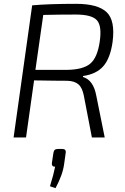

<svg xmlns="http://www.w3.org/2000/svg" viewBox="-20 -718 654 1003"><path d="M51 0 148 -690Q233 -698 377 -698Q491 -698 537 -654.5Q583 -611 568 -498Q556 -414 520 -372.5Q484 -331 414 -321L413 -316Q468 -300 483 -218L527 0H460L418 -218Q410 -260 389.5 -277.5Q369 -295 332 -296Q301 -296 263 -296.5Q225 -297 200 -297.5Q175 -298 158 -298L116 0ZM165 -353H329Q414 -354 451.5 -385.5Q489 -417 501 -501Q513 -583 486 -612.5Q459 -642 376 -642Q286 -642 206 -640ZM286 60H305Q327 60 323 82L315 139Q308 194 270 265L241 255Q260 194 268 153Q249 153 251 134L259 81Q261 69 266.5 64.5Q272 60 286 60Z"/></svg>

Font: Exo 2.0 Light
Style: Italic
Weight: 300
Italic angle: -8°
Designer: Natanael Gama
Version: Version 1.001;PS 001.001;hotconv 1.0.70;makeotf.lib2.5.58329